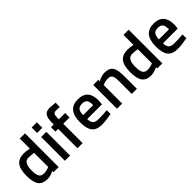

<svg xmlns="http://www.w3.org/2000/svg" viewBox="186 -1782 2856 2856"><g transform="rotate(-45 1614.5 -354.0)"><path d="M365 -708H474V0H366V-26Q293 11 232 11Q134 11 88.5 -48Q43 -107 43 -246Q43 -385 93.5 -448Q144 -511 251 -511Q269 -511 297.5 -508Q326 -505 365 -498ZM348 -104 365 -111V-407Q335 -412 307.5 -414.5Q280 -417 254 -417Q153 -417 153 -249Q153 -157 176.5 -121.5Q200 -86 251 -86Q302 -86 348 -104Z M715 0V-500H606V0ZM715 -585V-700H606V-585Z M1110 -407H978V0H870V-407H812V-500H870V-532Q870 -586 877.5 -621.5Q885 -657 901.5 -679Q918 -701 945 -710Q972 -719 1011 -719L1119 -709L1118 -620Q1093 -621 1073 -621.5Q1053 -622 1037 -622Q1004 -622 991 -602.5Q978 -583 978 -531V-500H1110Z M1549 -90 1577 -93 1579 -12Q1522 -1 1472 5Q1422 11 1377 11Q1266 11 1217.5 -50Q1169 -111 1169 -245Q1169 -511 1386 -511Q1596 -511 1596 -282L1589 -204H1279Q1280 -142 1306 -113Q1332 -84 1403 -84Q1474 -84 1549 -90ZM1278 -288H1489Q1489 -363 1466 -392Q1443 -421 1386 -421Q1329 -421 1304 -390.5Q1279 -360 1278 -288Z M1810 -388V0H1701V-500H1809V-469Q1883 -511 1947 -511Q1997 -511 2030 -497.5Q2063 -484 2083 -454.5Q2103 -425 2111.5 -379Q2120 -333 2120 -268V0H2012V-265Q2012 -306 2008 -334Q2004 -362 1994.5 -380Q1985 -398 1967.5 -406Q1950 -414 1923 -414Q1873 -414 1825 -394Z M2546 -708H2655V0H2547V-26Q2474 11 2413 11Q2315 11 2269.5 -48Q2224 -107 2224 -246Q2224 -385 2274.5 -448Q2325 -511 2432 -511Q2450 -511 2478.5 -508Q2507 -505 2546 -498ZM2529 -104 2546 -111V-407Q2516 -412 2488.5 -414.5Q2461 -417 2435 -417Q2334 -417 2334 -249Q2334 -157 2357.5 -121.5Q2381 -86 2432 -86Q2483 -86 2529 -104Z M3143 -90 3171 -93 3173 -12Q3116 -1 3066 5Q3016 11 2971 11Q2860 11 2811.5 -50Q2763 -111 2763 -245Q2763 -511 2980 -511Q3190 -511 3190 -282L3183 -204H2873Q2874 -142 2900 -113Q2926 -84 2997 -84Q3068 -84 3143 -90ZM2872 -288H3083Q3083 -363 3060 -392Q3037 -421 2980 -421Q2923 -421 2898 -390.5Q2873 -360 2872 -288Z"/></g></svg>

Font: Sunflower Medium
Style: Regular
Weight: 500
Designer: JIKJI
Foundry: JIKJI
Version: Version 1.00